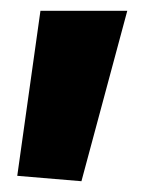

<svg xmlns="http://www.w3.org/2000/svg" viewBox="-20 -181 289 356"><path d="M12 145 55 -161H216L131 155Z"/></svg>

Font: Encode Sans Compressed
Style: ExtraBold
Weight: 800
Designer: Pablo Impallari, Andres Torresi
Foundry: Pablo Impallari, Andres Torresi
Version: Version 1.000; ttfautohint (v1.00) -l 8 -r 50 -G 200 -x 14 -